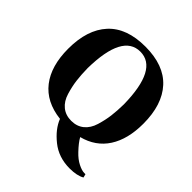

<svg xmlns="http://www.w3.org/2000/svg" viewBox="-234 -875 1236 1236"><g transform="rotate(45 384.0 -257.0)"><path d="M42 -346Q42 -519 128 -613Q214 -707 384 -707Q554 -707 640 -613Q726 -519 726 -346Q726 -206 668.5 -116.5Q611 -27 499 2Q517 35 559 79Q591 113 625 130Q659 147 681 147H692L698 171Q660 193 594 193Q493 193 421.5 135.5Q350 78 324 11Q185 -5 113.5 -97Q42 -189 42 -346ZM219 -346Q220 -285 226 -238Q232 -191 247.5 -139.5Q263 -88 298 -59.5Q333 -31 384 -31Q435 -31 470 -59.5Q505 -88 520.5 -139.5Q536 -191 542 -238Q548 -285 549 -346Q544 -661 384 -661Q224 -661 219 -346Z"/></g></svg>

Font: Heuristica
Style: Bold
Weight: 700
Version: Version 1.0.2